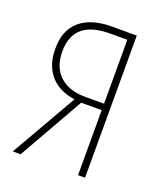

<svg xmlns="http://www.w3.org/2000/svg" viewBox="-105 -598 569 669"><g transform="rotate(20 179.5 -263.5)"><path d="M20 0 160 -244Q98 -253 67 -291.5Q36 -330 37 -387Q36 -455 77.5 -491Q119 -527 196 -527H288V0H262V-241H186L49 0ZM191 -265H262V-502H198Q63 -502 63 -387Q63 -329 97 -297Q131 -265 191 -265Z"/></g></svg>

Font: Noto Sans ExtraCondensed Thin
Style: Regular
Weight: 100
Width: 2
Designer: Monotype Design Team
Foundry: Monotype Imaging Inc.
Version: Version 2.013; ttfautohint (v1.8.4.7-5d5b)